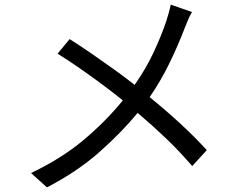

<svg xmlns="http://www.w3.org/2000/svg" viewBox="-20 -780 1040 830"><path d="M183 30 114 -32Q245 -94 341 -174.5Q437 -255 511 -346Q474 -376 426.5 -411.5Q379 -447 328 -482.5Q277 -518 229 -548L281 -611Q324 -584 374 -549.5Q424 -515 473.5 -479.5Q523 -444 562 -413Q611 -483 643.5 -552.5Q676 -622 698 -686Q703 -701 709 -722.5Q715 -744 718 -760L810 -728Q802 -715 792.5 -693Q783 -671 777 -655Q752 -589 714.5 -511Q677 -433 627 -360Q695 -305 758 -247Q821 -189 874 -131L811 -62Q756 -126 698 -181.5Q640 -237 575 -292Q505 -207 409.5 -122.5Q314 -38 183 30Z"/></svg>

Font: Chocolate Classical Sans
Style: Regular
Weight: 400
Designer: 田海東、宇文滿月
Foundry: Moonlit Owen
Version: Version 1.001